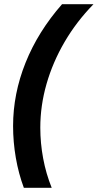

<svg xmlns="http://www.w3.org/2000/svg" viewBox="-20 -728 463 910"><path d="M93 162Q68 95 55 20Q42 -55 42 -131Q42 -283 101 -430.5Q160 -578 274 -708H423Q342 -625 286 -529Q230 -433 200.5 -330Q171 -227 171 -123Q171 -50 184.5 22.5Q198 95 225 162Z"/></svg>

Font: Atkinson Hyperlegible Next
Style: Bold Italic
Weight: 700
Italic angle: -12°
Designer: Elliott Scott, Megan Eiswerth, Linus Boman, Theodore Petrosky, Letters from Sweden
Foundry: Applied Design Works, Letters from Sweden
Version: Version 2.001